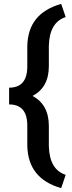

<svg xmlns="http://www.w3.org/2000/svg" viewBox="-20 -800 375 996"><path d="M320.8 106.9C264.6 88.9 235.4 39.1 233.4 -42.5V-146.5C233.4 -220.2 205.1 -272.5 148.9 -302.2C205.1 -332 233.4 -383.3 233.4 -456.5V-562C235.4 -643.6 264.6 -693.4 320.8 -711.4L297.4 -779.8C182.6 -747.1 123.5 -676.3 121.6 -559.1V-455.6C121.6 -381.8 90.3 -345.2 27.3 -345.2V-258.3C90.3 -258.3 121.6 -221.7 121.6 -148.4V-44.4C124 70.3 182.6 143.6 297.4 175.8Z"/></svg>

Font: Roboto Medium
Style: Regular
Weight: 500
Designer: Google
Version: Version 2.137; 2017